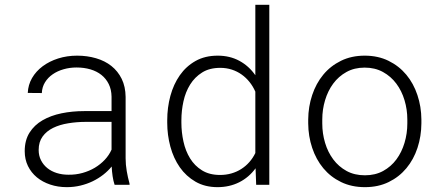

<svg xmlns="http://www.w3.org/2000/svg" viewBox="-20 -770 1840 800"><path d="M457.5 0Q452.1 -16.1 449.2 -35.9Q446.3 -55.7 445.3 -76.2Q430.2 -57.6 410.2 -42Q390.1 -26.4 366.5 -14.9Q342.8 -3.4 315.4 3.2Q288.1 9.8 258.3 9.8Q221.2 9.8 189.2 -1Q157.2 -11.7 133.5 -31.2Q109.9 -50.8 96.4 -78.4Q83 -106 83 -140.1Q83 -185.5 103 -217.3Q123 -249 157.2 -268.8Q191.4 -288.6 236.3 -297.9Q281.2 -307.1 330.6 -307.1H444.8V-367.2Q444.3 -397 433.1 -419.7Q421.9 -442.4 402.6 -457.8Q383.3 -473.1 356.7 -481Q330.1 -488.8 298.8 -488.8Q270.5 -488.8 244.9 -481.4Q219.2 -474.1 199.5 -460.4Q179.7 -446.8 167.5 -427Q155.3 -407.2 154.3 -382.3L95.7 -382.8Q97.2 -416.5 113.5 -444.8Q129.9 -473.1 157.7 -493.9Q185.5 -514.6 222.4 -526.4Q259.3 -538.1 301.3 -538.1Q343.3 -538.1 380.1 -527.3Q417 -516.6 444.1 -495.1Q471.2 -473.6 487.1 -441.4Q502.9 -409.2 503.4 -366.2V-110.4Q503.4 -84 508.1 -57.1Q512.7 -30.3 519.5 -5.9L520 0ZM264.6 -42Q295.4 -41.5 323.5 -49.3Q351.6 -57.1 375 -71Q398.4 -85 416.5 -104.2Q434.6 -123.5 444.8 -146.5V-262.2H338.4Q299.8 -262.2 264.2 -256.3Q228.5 -250.5 201.2 -237.1Q173.8 -223.6 157.5 -201.2Q141.1 -178.7 141.1 -145Q141.1 -121.1 150.9 -102.1Q160.6 -83 177.2 -69.6Q193.8 -56.2 216.3 -49.1Q238.8 -42 264.6 -42Z M676.8 -269Q676.8 -321.8 689.9 -370.4Q703.1 -418.9 729.2 -456.3Q755.4 -493.7 794.7 -515.9Q834 -538.1 887.2 -538.1Q937.5 -538.1 977.3 -516.6Q1017.1 -495.1 1043.9 -456.5V-750H1102.1V0H1047.4L1044.9 -68.8Q1017.1 -30.8 976.6 -10.5Q936 9.8 886.2 9.8Q834 9.8 794.7 -12.9Q755.4 -35.6 729.2 -73Q703.1 -110.4 689.9 -158.9Q676.8 -207.5 676.8 -258.8ZM735.8 -258.8Q735.8 -219.2 744.4 -180.2Q752.9 -141.1 772 -110.1Q791 -79.1 821.8 -60.1Q852.5 -41 897 -41Q921.9 -41 944.1 -47.4Q966.3 -53.7 985.1 -65.7Q1003.9 -77.6 1018.8 -94.5Q1033.7 -111.3 1043.9 -132.3V-388.2Q1034.2 -410.2 1019.8 -428.2Q1005.4 -446.3 986.8 -459.5Q968.3 -472.7 945.8 -480Q923.3 -487.3 897.9 -487.3Q853 -487.3 822.3 -468Q791.5 -448.7 772.2 -417.7Q752.9 -386.7 744.4 -347.7Q735.8 -308.6 735.8 -269Z M1264.2 -272Q1264.6 -325.7 1280.8 -374Q1296.9 -422.4 1326.9 -458.7Q1356.9 -495.1 1400.6 -516.6Q1444.3 -538.1 1499.5 -538.1Q1555.2 -538.1 1598.9 -516.6Q1642.6 -495.1 1672.9 -458.7Q1703.1 -422.4 1719.2 -374Q1735.4 -325.7 1735.8 -272V-255.9Q1735.4 -202.1 1719.5 -153.8Q1703.6 -105.5 1673.3 -69.1Q1643.1 -32.7 1599.6 -11.5Q1556.2 9.8 1500.5 9.8Q1444.8 9.8 1401.1 -11.5Q1357.4 -32.7 1327.1 -69.1Q1296.9 -105.5 1280.8 -153.8Q1264.6 -202.1 1264.2 -255.9ZM1322.8 -255.9Q1322.8 -213.9 1334.5 -174.8Q1346.2 -135.7 1368.7 -105.7Q1391.1 -75.7 1424.1 -57.6Q1457 -39.6 1500.5 -39.6Q1543.5 -39.6 1576.4 -57.6Q1609.4 -75.7 1631.6 -105.7Q1653.8 -135.7 1665.5 -174.8Q1677.2 -213.9 1677.2 -255.9V-272Q1677.2 -313.5 1665.5 -352.5Q1653.8 -391.6 1631.3 -421.6Q1608.9 -451.7 1575.7 -470Q1542.5 -488.3 1499.5 -488.3Q1456.5 -488.3 1423.6 -470Q1390.6 -451.7 1368.4 -421.6Q1346.2 -391.6 1334.5 -352.5Q1322.8 -313.5 1322.8 -272Z"/></svg>

Font: TypoPRO Roboto Mono
Style: Regular
Weight: 300
Designer: Google
Version: Version 2.000986; 2015; ttfautohint (v1.3)